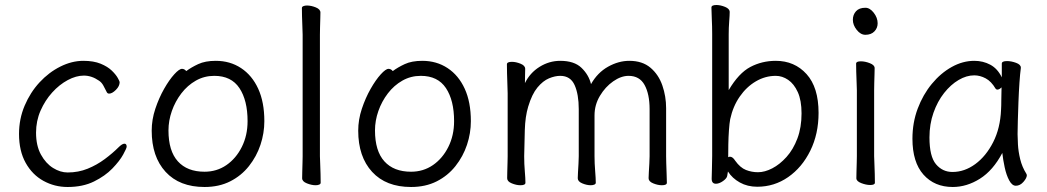

<svg xmlns="http://www.w3.org/2000/svg" viewBox="-20 -729 4184 767"><path d="M486 -143Q486 -137 472 -111.5Q458 -86 429 -56Q400 -26 355.5 -4Q311 18 250 18Q198 18 153.5 -6.5Q109 -31 82.5 -78.5Q56 -126 56 -194Q56 -254 78.5 -307Q101 -360 138 -400Q175 -440 221 -463Q267 -486 313 -486Q354 -486 382 -474.5Q410 -463 426.5 -447Q443 -431 450.5 -417.5Q458 -404 458 -401Q458 -385 443 -370Q428 -355 416 -355Q410 -355 407 -360Q400 -374 393 -387Q386 -400 375 -407Q346 -427 315 -427Q284 -427 250.5 -409Q217 -391 188.5 -359.5Q160 -328 142 -287Q124 -246 124 -199Q124 -147 143.5 -111.5Q163 -76 192 -58Q221 -40 250 -40Q293 -40 330 -55Q367 -70 398.5 -93.5Q430 -117 453 -140Q468 -155 477 -155Q486 -155 486 -143Z M724 -445Q744 -460 772 -473Q800 -486 842 -486Q899 -486 943 -457Q987 -428 1011.5 -374.5Q1036 -321 1036 -245Q1036 -197 1020.5 -150.5Q1005 -104 974.5 -65.5Q944 -27 899.5 -4.5Q855 18 797 18Q697 18 641.5 -42.5Q586 -103 586 -207Q586 -251 600.5 -294.5Q615 -338 635.5 -374Q656 -410 676 -432Q696 -454 707 -454Q717 -454 724 -445ZM797 -43Q846 -43 884.5 -69.5Q923 -96 946 -142Q969 -188 969 -245Q969 -328 936.5 -377Q904 -426 836 -426Q796 -426 762.5 -407Q729 -388 704.5 -356Q680 -324 666.5 -285.5Q653 -247 653 -208Q653 -126 690.5 -84.5Q728 -43 797 -43Z M1189 -590Q1189 -600 1188 -621Q1187 -642 1186.5 -664Q1186 -686 1186 -697Q1186 -702 1192 -704.5Q1198 -707 1206 -707Q1223 -707 1241.5 -699.5Q1260 -692 1260 -679Q1260 -671 1259.5 -654.5Q1259 -638 1258.5 -620Q1258 -602 1258 -590V-105Q1258 -99 1259 -78Q1260 -57 1260.5 -34Q1261 -11 1261 1Q1261 6 1255 8.5Q1249 11 1241 11Q1225 11 1206 3.5Q1187 -4 1187 -17Q1187 -25 1187.5 -43.5Q1188 -62 1188.5 -80Q1189 -98 1189 -105Z M1549 -445Q1569 -460 1597 -473Q1625 -486 1667 -486Q1724 -486 1768 -457Q1812 -428 1836.5 -374.5Q1861 -321 1861 -245Q1861 -197 1845.5 -150.5Q1830 -104 1799.5 -65.5Q1769 -27 1724.5 -4.5Q1680 18 1622 18Q1522 18 1466.5 -42.5Q1411 -103 1411 -207Q1411 -251 1425.5 -294.5Q1440 -338 1460.5 -374Q1481 -410 1501 -432Q1521 -454 1532 -454Q1542 -454 1549 -445ZM1622 -43Q1671 -43 1709.5 -69.5Q1748 -96 1771 -142Q1794 -188 1794 -245Q1794 -328 1761.5 -377Q1729 -426 1661 -426Q1621 -426 1587.5 -407Q1554 -388 1529.5 -356Q1505 -324 1491.5 -285.5Q1478 -247 1478 -208Q1478 -126 1515.5 -84.5Q1553 -43 1622 -43Z M2575 -293Q2575 -353 2555 -389.5Q2535 -426 2491 -426Q2461 -426 2429.5 -404Q2398 -382 2376.5 -346Q2355 -310 2355 -268V-105Q2355 -77 2357.5 -46.5Q2360 -16 2360 1Q2360 6 2354 8.5Q2348 11 2340 11Q2324 11 2306 3.5Q2288 -4 2288 -17Q2288 -25 2289 -41.5Q2290 -58 2291 -76Q2292 -94 2292 -105V-293Q2292 -352 2275.5 -389Q2259 -426 2218 -426Q2197 -426 2173 -416Q2149 -406 2127 -379.5Q2105 -353 2090 -303Q2078 -263 2076.5 -209.5Q2075 -156 2074 -105Q2074 -74 2076.5 -45Q2079 -16 2079 1Q2079 11 2059 11Q2043 11 2024.5 3.5Q2006 -4 2006 -17Q2006 -25 2006.5 -43.5Q2007 -62 2007.5 -80Q2008 -98 2008 -105V-356Q2008 -366 2007 -389Q2006 -412 2005.5 -436.5Q2005 -461 2005 -472Q2005 -482 2025 -482Q2041 -482 2059.5 -474.5Q2078 -467 2078 -454Q2078 -444 2077.5 -430.5Q2077 -417 2077 -397Q2097 -438 2135.5 -462Q2174 -486 2218 -486Q2274 -486 2303 -458Q2332 -430 2341 -393Q2367 -439 2409 -462.5Q2451 -486 2494 -486Q2546 -486 2578.5 -458.5Q2611 -431 2626 -387.5Q2641 -344 2641 -297V-105Q2641 -99 2641.5 -78Q2642 -57 2643 -34Q2644 -11 2644 1Q2644 11 2624 11Q2608 11 2589.5 3.5Q2571 -4 2571 -17Q2571 -25 2572 -41.5Q2573 -58 2574 -76Q2575 -94 2575 -105Z M2885 -26Q2883 -16 2868 -5.5Q2853 5 2840 5Q2823 5 2823 -15Q2823 -27 2824 -53.5Q2825 -80 2825 -106V-593Q2825 -624 2823.5 -653Q2822 -682 2822 -699Q2822 -709 2842 -709Q2858 -709 2876.5 -701.5Q2895 -694 2895 -681Q2895 -669 2893 -643.5Q2891 -618 2891 -592V-369Q2931 -437 2977.5 -461.5Q3024 -486 3079 -486Q3154 -486 3202 -433Q3250 -380 3250 -278Q3250 -194 3217 -127Q3184 -60 3128.5 -21.5Q3073 17 3005 17Q2966 17 2935.5 0Q2905 -17 2888 -44ZM2889 -101Q2893 -103 2896 -103Q2907 -103 2917 -87Q2937 -59 2960 -50Q2983 -41 3008 -41Q3035 -41 3065 -56.5Q3095 -72 3122 -102Q3149 -132 3165.5 -176Q3182 -220 3182 -276Q3182 -328 3167 -361Q3152 -394 3128.5 -410Q3105 -426 3079 -426Q3037 -426 2999.5 -404Q2962 -382 2935 -343Q2908 -304 2897 -253Q2894 -237 2892 -209Q2890 -181 2889.5 -152Q2889 -123 2889 -101Z M3486 -636Q3486 -617 3473 -603.5Q3460 -590 3437 -590Q3418 -590 3402.5 -609.5Q3387 -629 3387 -650Q3387 -670 3399.5 -684Q3412 -698 3437 -698Q3455 -698 3470.5 -678Q3486 -658 3486 -636ZM3403 -368Q3403 -378 3402 -399Q3401 -420 3400.5 -442Q3400 -464 3400 -475Q3400 -484 3419 -484Q3436 -484 3455 -476.5Q3474 -469 3474 -457Q3474 -449 3473.5 -432.5Q3473 -416 3472.5 -398Q3472 -380 3472 -368V-105Q3472 -99 3473 -78Q3474 -57 3474.5 -34Q3475 -11 3475 1Q3475 10 3456 10Q3440 10 3420.5 2.5Q3401 -5 3401 -17Q3401 -25 3401.5 -43.5Q3402 -62 3402.5 -80Q3403 -98 3403 -105Z M4058 -457Q4055 -435 4052.5 -398.5Q4050 -362 4048.5 -321.5Q4047 -281 4046 -246Q4045 -211 4045 -193Q4045 -179 4046.5 -151.5Q4048 -124 4055.5 -93Q4063 -62 4080 -35Q4082 -31 4082 -29Q4082 -18 4068.5 -2.5Q4055 13 4038 13Q4023 13 4011.5 -8.5Q4000 -30 3993.5 -60.5Q3987 -91 3984 -118Q3947 -48 3894.5 -15Q3842 18 3786 18Q3713 18 3669 -31.5Q3625 -81 3625 -175Q3625 -239 3646 -295Q3667 -351 3702.5 -394Q3738 -437 3782 -461.5Q3826 -486 3872 -486Q3907 -486 3936 -470.5Q3965 -455 3982 -420V-475Q3982 -485 4003 -485Q4020 -485 4039 -478Q4058 -471 4058 -459ZM3981 -380Q3972 -371 3964 -371Q3960 -371 3957 -375Q3940 -404 3917.5 -416Q3895 -428 3872 -428Q3841 -428 3809.5 -409.5Q3778 -391 3751.5 -357.5Q3725 -324 3709 -278.5Q3693 -233 3693 -180Q3693 -104 3719 -73Q3745 -42 3785 -42Q3833 -42 3876 -73.5Q3919 -105 3947.5 -161Q3976 -217 3979 -291Q3980 -305 3980 -330Q3980 -355 3981 -380Z"/></svg>

Font: QiushuiShotai
Style: Regular
Weight: 600
Designer: Fontworks Inc.
Foundry: Fontworks Inc.
Version: Version 1.250